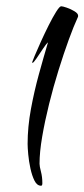

<svg xmlns="http://www.w3.org/2000/svg" viewBox="-20 -554 269 612"><path d="M111 38Q98 38 90 22Q82 6 77 -17Q72 -40 70 -62Q68 -84 68 -95Q68 -149 78.5 -206Q89 -263 104 -317.5Q119 -372 133 -419Q127 -414 116.5 -398Q106 -382 96.5 -368Q87 -354 83 -353V-357Q83 -358 90.5 -376Q98 -394 110 -420.5Q122 -447 135 -473Q148 -499 159 -516.5Q170 -534 175 -534Q180 -534 193 -529.5Q206 -525 217.5 -518Q229 -511 229 -504Q229 -500 228 -499Q215 -471 199 -427Q183 -383 166.5 -330Q150 -277 136.5 -222.5Q123 -168 114.5 -118.5Q106 -69 106 -32Q106 -24 110.5 -7Q115 10 115 30Q115 38 111 38Z"/></svg>

Font: Comforter
Style: Regular
Weight: 400
Designer: Robert E. Leuschke
Foundry: Robert E. Leuschke
Version: Version 1.013; ttfautohint (v1.8.3)